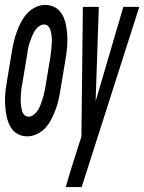

<svg xmlns="http://www.w3.org/2000/svg" viewBox="-42 -548 588 783"><path d="M70 8Q52 8 36.5 1.5Q21 -5 10 -18Q-1 -31 -7 -46.5Q-13 -62 -16 -79Q-19 -96 -20.5 -113.5Q-22 -131 -21.5 -149Q-21 -167 -18.5 -185Q-16 -203 -13 -221L7 -341Q10 -360 15 -380Q20 -400 27 -419.5Q34 -439 44 -458Q54 -477 68.5 -493Q83 -509 102.5 -518.5Q122 -528 141 -528Q159 -528 175 -521.5Q191 -515 202 -502Q213 -489 219 -473.5Q225 -458 228 -441Q231 -424 232 -406.5Q233 -389 232.5 -371Q232 -353 229.5 -335Q227 -317 224 -299L204 -179Q201 -160 196.5 -140Q192 -120 184.5 -100.5Q177 -81 167.5 -62Q158 -43 143.5 -27Q129 -11 109 -1.5Q89 8 70 8ZM74 -72Q83 -72 91 -77Q99 -82 105.5 -89.5Q112 -97 116.5 -105.5Q121 -114 124 -122.5Q127 -131 130 -139.5Q133 -148 135.5 -157Q138 -166 139.5 -175Q141 -184 143 -193L163 -313Q164 -322 165.5 -332Q167 -342 167.5 -351.5Q168 -361 169 -370.5Q170 -380 169.5 -389.5Q169 -399 167.5 -408.5Q166 -418 163.5 -426.5Q161 -435 154 -441.5Q147 -448 138 -448Q129 -448 120.5 -443Q112 -438 106 -430.5Q100 -423 95.5 -414.5Q91 -406 87.5 -397.5Q84 -389 81 -380.5Q78 -372 75.5 -363Q73 -354 71.5 -345Q70 -336 69 -327L49 -207Q47 -198 45.5 -188Q44 -178 43.5 -168.5Q43 -159 42.5 -149.5Q42 -140 42.5 -130.5Q43 -121 44.5 -111.5Q46 -102 48.5 -93.5Q51 -85 58 -78.5Q65 -72 74 -72ZM226 215Q235 183 245 151Q255 119 265 87L290 9L296 -520H361L348 -135L461 -520H526L291 215Z"/></svg>

Font: Iosevka Medium Oblique
Style: Regular
Weight: 500
Italic angle: -9°
Monospace: yes
Designer: Belleve Invis
Foundry: Belleve Invis
Version: Version 32.5.0; ttfautohint (v1.8.4)